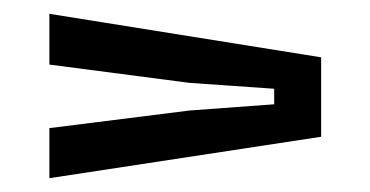

<svg xmlns="http://www.w3.org/2000/svg" viewBox="-20 -523 536 278"><path d="M51.5 -265V-337.5L254.5 -363L377 -372V-394.5L254.5 -403L51.5 -429.5V-503L445 -440V-325Z"/></svg>

Font: Big Shoulders Stencil Text Thin Medium
Style: Regular
Weight: 500
Version: Version 2.001